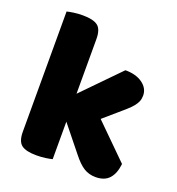

<svg xmlns="http://www.w3.org/2000/svg" viewBox="-123 -761 802 871"><g transform="rotate(20 277.5 -326.0)"><path d="M224 -1Q213 2 192.5 5Q172 8 148 8Q98 8 76 -8.5Q54 -25 54 -72V-652Q65 -655 85.5 -658Q106 -661 130 -661Q180 -661 202 -644.5Q224 -628 224 -581V-317L396 -493Q448 -493 479.5 -470Q511 -447 511 -412Q511 -397 506 -384.5Q501 -372 490.5 -359Q480 -346 463.5 -331.5Q447 -317 425 -298L366 -247L527 -88Q522 -41 499.5 -16Q477 9 434 9Q402 9 377 -6.5Q352 -22 323 -59L224 -182V-1Z"/></g></svg>

Font: Baloo 2 ExtraBold
Style: Regular
Weight: 800
Designer: Sarang Kulkarni and Ek Type
Foundry: Ek Type
Version: Version 1.640;hotconv 1.0.111;makeotfexe 2.5.65597; ttfautoh